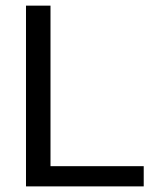

<svg xmlns="http://www.w3.org/2000/svg" viewBox="-20 -664 567 684"><path d="M492 0V-72H159.9V-643.9H72.6V0Z"/></svg>

Font: Arad-VF Thin Dots1
Style: Regular
Weight: 100
Designer: Mohammad Darvishi
Version: Version 1.000;August 30, 2024;FontCreator 15.0.0.2992 64-bit